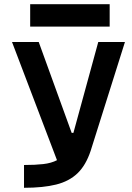

<svg xmlns="http://www.w3.org/2000/svg" viewBox="-20 -893 626 913"><path d="M94.2 0V-108.4Q147.9 -108.4 186 -112.8Q224.1 -117.2 251 -131.3L37.1 -693.4H164.1L320.8 -261.2H329.1L447.3 -693.4H574.2L411.1 -175.8Q388.2 -106.9 348.4 -68.8Q308.6 -30.8 246.8 -15.4Q185.1 0 94.2 0ZM123.5 -766.6V-873H501.5V-766.6Z"/></svg>

Font: Cascadia Mono PL SemiBold
Style: Regular
Weight: 600
Monospace: yes
Designer: Aaron Bell
Foundry: Saja Typeworks
Version: Version 2404.023; ttfautohint (v1.8.4)